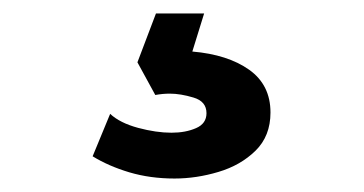

<svg xmlns="http://www.w3.org/2000/svg" viewBox="-20 -40 540 285"><path d="M239 225Q203 225 172 215.8Q141 206.5 117.5 192L143.5 129Q158 142.5 185 149.8Q212 157 234.5 157Q255.5 157 271 150.2Q286.5 143.5 286.5 128Q286.5 110.5 267.2 104.8Q248 99 232 99Q221.5 99 210.5 101L184 52.5L211.5 -20H283L265.5 36.5Q318 41 349.8 63.5Q381.5 86 381.5 127Q381.5 162 359.2 183.8Q337 205.5 304.2 215.2Q271.5 225 239 225Z"/></svg>

Font: Geologica EX Med
Style: Regular
Weight: 500
Designer: Sindre Bremnes, Frode Helland
Foundry: Monokrom Skriftforlag AS
Version: Version 1.010;gftools[0.9.28]